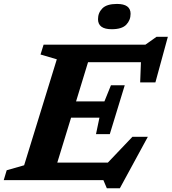

<svg xmlns="http://www.w3.org/2000/svg" viewBox="-44 -940 896 1002"><path d="M513.5 42.5 495.5 0H-24.5L-9 -51.5L82 -77.5L252.5 -630.5L167.5 -655.5L183.5 -707H715L773 -748H832L767 -510H687.5L691.5 -615.5H415.5L353 -411H501L535 -495H607L529 -240H457L475 -326H327L255 -91.5H519L647 -226H727.5L581.5 42.5ZM539 -787.5Q467.5 -787.5 467.5 -840Q467.5 -873.5 490.5 -896.5Q513.5 -919.5 566.5 -919.5Q637.5 -919.5 637.5 -868Q637.5 -834.5 614.8 -811Q592 -787.5 539 -787.5Z"/></svg>

Font: Newsreader Caption SemiBold
Style: Italic
Weight: 600
Italic angle: -17°
Designer: Hugues Gentile
Foundry: Production Type
Version: Version 1.001